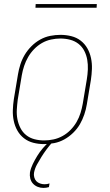

<svg xmlns="http://www.w3.org/2000/svg" viewBox="-20 -699 540 942"><path d="M196 8Q169 8 143.5 1.5Q118 -5 98 -20.5Q78 -36 65.5 -58Q53 -80 47.5 -106Q42 -132 43 -159Q44 -186 48 -213L68 -333Q72 -358 80 -383Q88 -408 101.5 -430.5Q115 -453 134.5 -472.5Q154 -492 177.5 -505Q201 -518 226.5 -523Q252 -528 277 -528Q304 -528 330 -521.5Q356 -515 376 -499.5Q396 -484 408.5 -462Q421 -440 426.5 -414Q432 -388 431 -361Q430 -334 426 -307L406 -187Q402 -162 393.5 -137Q385 -112 372 -89.5Q359 -67 339 -47.5Q319 -28 295.5 -15Q272 -2 246.5 3Q221 8 196 8ZM197 -10Q219 -10 242.5 -15Q266 -20 287.5 -32Q309 -44 326.5 -62Q344 -80 356 -101Q368 -122 375 -144.5Q382 -167 386 -190L406 -310Q410 -334 411 -358.5Q412 -383 408 -406Q404 -429 393.5 -449.5Q383 -470 365 -484Q347 -498 324 -504Q301 -510 276 -510Q254 -510 230.5 -505Q207 -500 186 -488Q165 -476 147.5 -458Q130 -440 118 -419Q106 -398 98.5 -375.5Q91 -353 87 -330L67 -210Q64 -186 62.5 -161.5Q61 -137 65.5 -114Q70 -91 80.5 -70.5Q91 -50 108.5 -36Q126 -22 149 -16Q172 -10 197 -10ZM193 223Q178 223 164.5 217.5Q151 212 141.5 201.5Q132 191 128.5 176.5Q125 162 127 147Q131 126 141 105.5Q151 85 163 65.5Q175 46 190 28.5Q205 11 222 -4L226 -8H237L236 0Q221 17 208 34.5Q195 52 183.5 70.5Q172 89 161.5 108Q151 127 147 148Q145 159 148 170.5Q151 182 158 189.5Q165 197 176 201Q187 205 198 205Q205 205 211 204Q217 203 223 201L220 219Q213 221 206.5 222Q200 223 193 223ZM154 -661 155 -679H455L454 -661Z"/></svg>

Font: Iosevka Curly Slab Thin
Style: Italic
Weight: 100
Italic angle: -9°
Monospace: yes
Designer: Belleve Invis
Foundry: Belleve Invis
Version: Version 22.1.2; ttfautohint (v1.8.4)